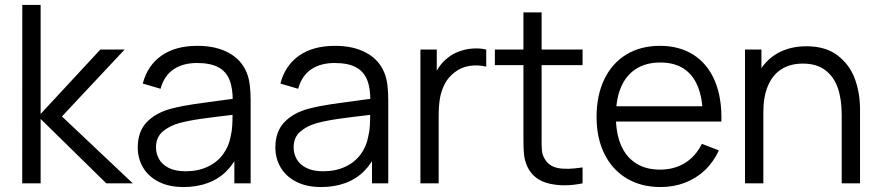

<svg xmlns="http://www.w3.org/2000/svg" viewBox="-20 -740 3552 775"><path d="M69.7 0 70 -720H144V-280L385 -540H483L230 -270L516 0H409L144 -260V0Z M720.7 15Q661.7 15 619.9 -6.6Q578.2 -28.2 557.1 -64.5Q536 -100.8 536 -145Q536 -208.7 572.5 -247Q609 -285.3 673.3 -302Q715.7 -312.7 764.7 -319.9Q813.7 -327.2 898 -338.2Q911.3 -339.8 923.4 -341.2Q935.5 -342.7 945.7 -344.3L919.3 -328.7Q920.3 -382.8 906.5 -417.3Q892.7 -451.8 860.7 -468.8Q828.7 -485.7 775.3 -485.7Q718.5 -485.7 680.7 -460.2Q642.8 -434.7 628 -381.7L556.3 -402.7Q575.3 -475.7 631.7 -515.3Q688 -555 776.7 -555Q851.2 -555 902.8 -527.1Q954.3 -499.2 975.7 -447Q984.8 -425 988.2 -397.1Q991.7 -369.2 991.7 -335.3V0H926V-135.7L945 -127.3Q926.3 -81.3 894.3 -49.3Q862.3 -17.3 818.4 -1.2Q774.5 15 720.7 15ZM729 -48.7Q779.2 -48.7 817.8 -66.8Q856.5 -84.8 880.2 -117Q904 -149.2 911.3 -190.7Q916.2 -210.3 917.4 -232.8Q918.7 -255.2 918.7 -285.5V-294.7L946.7 -280L913 -275.7Q840.3 -267.3 791 -260.3Q741.7 -253.3 703 -243Q662.2 -231.3 635.9 -208.2Q609.7 -185.2 609.7 -145Q609.7 -119.8 621.9 -97.9Q634.2 -76 661 -62.3Q687.8 -48.7 729 -48.7Z M1276.2 15Q1217.2 15 1175.4 -6.6Q1133.7 -28.2 1112.6 -64.5Q1091.5 -100.8 1091.5 -145Q1091.5 -208.7 1128 -247Q1164.5 -285.3 1228.8 -302Q1271.2 -312.7 1320.2 -319.9Q1369.2 -327.2 1453.5 -338.2Q1466.8 -339.8 1478.9 -341.2Q1491 -342.7 1501.2 -344.3L1474.8 -328.7Q1475.8 -382.8 1462 -417.3Q1448.2 -451.8 1416.2 -468.8Q1384.2 -485.7 1330.8 -485.7Q1274 -485.7 1236.2 -460.2Q1198.3 -434.7 1183.5 -381.7L1111.8 -402.7Q1130.8 -475.7 1187.2 -515.3Q1243.5 -555 1332.2 -555Q1406.7 -555 1458.2 -527.1Q1509.8 -499.2 1531.2 -447Q1540.3 -425 1543.8 -397.1Q1547.2 -369.2 1547.2 -335.3V0H1481.5V-135.7L1500.5 -127.3Q1481.8 -81.3 1449.8 -49.3Q1417.8 -17.3 1373.9 -1.2Q1330 15 1276.2 15ZM1284.5 -48.7Q1334.7 -48.7 1373.3 -66.8Q1412 -84.8 1435.8 -117Q1459.5 -149.2 1466.8 -190.7Q1471.7 -210.3 1472.9 -232.8Q1474.2 -255.2 1474.2 -285.5V-294.7L1502.2 -280L1468.5 -275.7Q1395.8 -267.3 1346.5 -260.3Q1297.2 -253.3 1258.5 -243Q1217.7 -231.3 1191.4 -208.2Q1165.2 -185.2 1165.2 -145Q1165.2 -119.8 1177.4 -97.9Q1189.7 -76 1216.5 -62.3Q1243.3 -48.7 1284.5 -48.7Z M1677 0V-540H1743V-410L1730 -427Q1739 -450.7 1753.4 -471.1Q1767.8 -491.5 1785 -504.7Q1805.3 -522.3 1833.2 -532.4Q1861 -542.5 1889.7 -544.2Q1918.3 -546 1942.7 -540V-471Q1909.3 -479 1875.2 -474Q1841.2 -469 1813.3 -446.7Q1787.7 -426.7 1773.8 -398.4Q1760 -370.2 1755.3 -340.2Q1750.7 -310.3 1750.7 -269.3V0Z M2331.5 0Q2256.5 15.5 2195.8 0.8Q2135.2 -13.8 2110.2 -64.3Q2098.3 -88.8 2095.4 -113.8Q2092.5 -138.8 2092.8 -181.5V-195.7V-690H2166.2V-198.3V-182.3Q2165.7 -149.8 2167.4 -132.6Q2169.2 -115.3 2177.2 -101.3Q2194.3 -69.3 2231.7 -61.8Q2269 -54.3 2331.5 -64.3ZM1977.5 -477V-540H2331.5V-477Z M2646.3 15Q2568.3 15 2509.9 -19.8Q2451.5 -54.7 2419.8 -118.7Q2388 -182.7 2388 -267.7Q2388 -355.3 2419.4 -420.2Q2450.8 -485.2 2508.5 -520.1Q2566.2 -555 2643.7 -555Q2723 -555 2779.8 -518.4Q2836.7 -481.8 2865.6 -412.9Q2894.5 -344 2891.8 -249.3H2817V-275.3Q2815.7 -345.5 2796 -392.6Q2776.3 -439.7 2738.5 -463.7Q2700.7 -487.7 2645.7 -487.7Q2588 -487.7 2547.7 -462.2Q2507.3 -436.8 2486.7 -388.2Q2466 -339.5 2466 -270Q2466 -202.2 2486.7 -154.1Q2507.3 -106 2547.3 -80.7Q2587.3 -55.3 2643.7 -55.3Q2701.2 -55.3 2744.6 -82Q2788 -108.7 2813 -159.3L2881.7 -133Q2860.3 -86.2 2825.2 -52.9Q2790 -19.7 2744.3 -2.3Q2698.7 15 2646.3 15ZM2440 -249.3V-311H2852.7V-249.3Z M3377.5 -275.7Q3377.5 -340 3361.7 -385.3Q3345.8 -430.7 3310.9 -457Q3276 -483.3 3220.8 -483.3Q3169.2 -483.3 3133.6 -460.2Q3098 -437.2 3079.6 -393.2Q3061.2 -349.3 3061.2 -288L3009.2 -299.7Q3009.2 -380.7 3037.7 -437.9Q3066.2 -495.2 3117.1 -524.2Q3168 -553.3 3235.2 -553.3Q3312.2 -553.3 3360.6 -516.5Q3409 -479.7 3430.2 -422.8Q3451.5 -366 3451.5 -297V0H3377.5ZM2987.2 0V-540H3053.5V-407H3061.2V0Z"/></svg>

Font: Manrope
Style: Regular
Weight: 400
Designer: Mikhail Sharanda
Foundry: Mikhail Sharanda
Version: Version 4.503